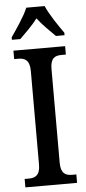

<svg xmlns="http://www.w3.org/2000/svg" viewBox="-62 -965 450 999"><g transform="rotate(-5 163.5 -465.5)"><path d="M26 -784V-771H70C99 -800 137 -836 163 -871C189 -836 227 -800 256 -771H301V-784C274 -822 230 -886 211 -931H115C97 -886 52 -822 26 -784ZM29 0H299V-44H276C243 -44 218 -56 218 -112V-601C218 -659 242 -670 276 -670H299V-714H29V-670H51C83 -670 110 -659 110 -601V-112C110 -55 83 -44 51 -44H29Z"/></g></svg>

Font: Noto Serif Bengali Condensed Medium
Style: Regular
Weight: 500
Width: 3
Designer: Juan Bruce, Universal Thirst, Indian Type Foundry and the Monotype Design Team.
Foundry: Monotype Imaging Inc.
Version: Version 2.003